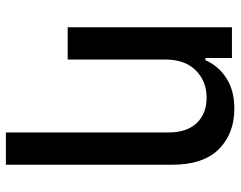

<svg xmlns="http://www.w3.org/2000/svg" viewBox="-100 -492 798 637"><g transform="rotate(90 298.5 -174.0)"><path d="M71 0V-545H173V-457H180Q200 -501 239 -526Q280 -553 341 -553Q424 -553 476 -501Q527 -449 527 -347V205H420V-334Q420 -394 390 -427Q358 -461 305 -461Q250 -461 214 -425Q178 -389 178 -324V0Z"/></g></svg>

Font: Sinter Medium
Style: Regular
Weight: 500
Foundry: Adobe & rsms
Version: Version 1.000